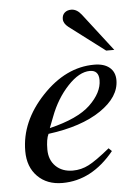

<svg xmlns="http://www.w3.org/2000/svg" viewBox="-50 -704 544 754"><g transform="rotate(-5 222.0 -326.5)"><path d="M358 -109 370 -97Q282 11 166 11Q105 11 68 -26.5Q31 -64 31 -126Q31 -243 124.5 -342Q218 -441 330 -441Q369 -441 390.5 -423Q412 -405 412 -373Q412 -307 335.5 -255Q259 -203 128 -186Q118 -166 118 -125Q118 -84 143.5 -59Q169 -34 211 -34Q244 -34 274 -49.5Q304 -65 358 -109ZM152 -252 135 -208Q247 -235 296 -282Q346 -330 346 -379Q346 -418 311 -418Q269 -418 223.5 -369.5Q178 -321 152 -252ZM414 -492H382L242 -598Q223 -613 223 -630Q223 -646 233 -655Q243 -664 259 -664Q281 -664 299 -641Z"/></g></svg>

Font: STIX MathJax Latin
Style: Italic
Weight: 400
Italic angle: -16.33°
Designer: MicroPress Inc., with final additions and corrections provided by Coen Hoffman, Elsevier (retired)
Version: Version 1.1.1